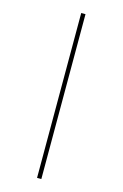

<svg xmlns="http://www.w3.org/2000/svg" viewBox="-147 -823 720 1125"><g transform="rotate(15 213.5 -260.0)"><path d="M199 240H225V-760H199Z"/></g></svg>

Font: Noto Serif Display ExtraCondensed ExtraLight
Style: Italic
Weight: 200
Width: 2
Italic angle: -12°
Designer: Monotype Design Team
Foundry: Monotype Imaging Inc.
Version: Version 2.009